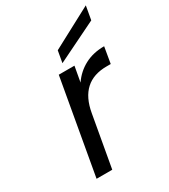

<svg xmlns="http://www.w3.org/2000/svg" viewBox="-192 -873 849 965"><g transform="rotate(-30 233.0 -391.0)"><path d="M452 -703 219 -589 231 -657 466 -782ZM249 -459Q281 -506 330 -532Q379 -558 443 -558L427 -464H403Q250 -464 221 -298L168 0H77L174 -548H265Z"/></g></svg>

Font: Fz Poppins
Style: Italic
Weight: 400
Italic angle: -10°
Designer: Ninad Kale (Devanagari), Jonny Pinhorn (Latin)
Foundry: Indian Type Foundry
Version: Vit hóa bi Vntype.Com & FontZin.Com